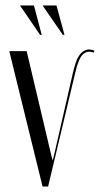

<svg xmlns="http://www.w3.org/2000/svg" viewBox="-20 -682 365 702"><path d="M322.4 -489.6 325.4 -496.6Q306.9 -504 293.9 -499.1Q280.9 -494.1 271.8 -482.2Q262.8 -470.4 257.2 -453.2Q251.6 -436 247.2 -418.5L180.6 -127.5L173.5 -97.9H171.5L164.4 -127.5L77.5 -495H13.9L135.6 0H155.9L255.2 -416.5Q267 -468.4 283.5 -483.5Q300 -498.6 322.4 -489.6ZM126.6 -554.4 53.1 -662.1H104.1L132.6 -554.4ZM209.8 -554.4 135.6 -662.1H186.6L215.8 -554.4Z"/></svg>

Font: Moniqa Black
Style: Regular
Weight: 900
Designer: Rajesh Rajput
Foundry: Rajesh Rajput
Version: Version 1.000